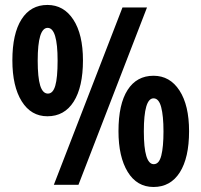

<svg xmlns="http://www.w3.org/2000/svg" viewBox="-20 -744 811 773"><path d="M170.9 -724.1Q236.8 -724.1 275.4 -664.8Q314 -605.5 314 -501Q314 -393.6 276.6 -334.7Q239.3 -275.9 170.9 -275.9Q105 -275.9 67.4 -336.2Q29.8 -396.5 29.8 -501Q29.8 -608.4 66.7 -666.3Q103.5 -724.1 170.9 -724.1ZM571.8 -713.9 295.9 0H196.8L473.1 -713.9ZM171.9 -631.8Q131.8 -631.8 131.8 -500Q131.8 -432.1 141.8 -399.7Q151.9 -367.2 172.9 -367.2Q193.4 -367.2 202.6 -399.2Q211.9 -431.2 211.9 -500Q211.9 -631.8 171.9 -631.8ZM598.1 -439Q664.1 -439 702.6 -379.6Q741.2 -320.3 741.2 -215.8Q741.2 -108.9 703.9 -50Q666.5 8.8 598.1 8.8Q531.2 8.8 494.1 -52Q457 -112.8 457 -215.8Q457 -324.7 493.7 -381.8Q530.3 -439 598.1 -439ZM598.1 -348.1Q559.1 -348.1 559.1 -214.8Q559.1 -83 599.1 -83Q620.6 -83 629.4 -117.9Q638.2 -152.8 638.2 -214.8Q638.2 -277.3 628.9 -312.7Q619.6 -348.1 598.1 -348.1Z"/></svg>

Font: Open Sans Condensed
Style: Bold
Weight: 700
Width: 3
Designer: Monotype Design Team
Foundry: Monotype Imaging Inc.
Version: Version 3.003; ttfautohint (v1.8.4)